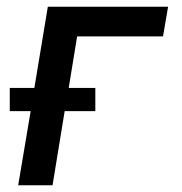

<svg xmlns="http://www.w3.org/2000/svg" viewBox="-20 -550 540 570"><path d="M34 0 71 -220H9V-289H82L122 -530H479L464 -442H209L184 -289H263V-220H172L136 0Z"/></svg>

Font: Iosevka Curly Semibold Oblique
Style: Regular
Weight: 600
Italic angle: -9°
Monospace: yes
Designer: Belleve Invis
Foundry: Belleve Invis
Version: Version 11.1.0; ttfautohint (v1.8.3)